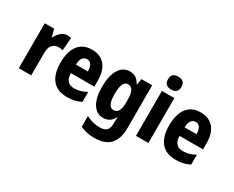

<svg xmlns="http://www.w3.org/2000/svg" viewBox="-131 -1282 2477 2035"><g transform="rotate(30 1107.5 -264.0)"><path d="M332 -560Q355 -560 380 -554L367 -397Q348 -404 317 -404Q270 -404 241 -373Q212 -342 212 -278V0H60V-550H175L198 -460H205Q222 -498 255.5 -529Q289 -560 332 -560Z M636 -559Q738 -559 794.5 -493.5Q851 -428 851 -309V-231H564Q566 -108 672 -108Q713 -108 748.5 -118Q784 -128 823 -150V-29Q753 10 653 10Q534 10 473.5 -62.5Q413 -135 413 -272Q413 -412 471 -485.5Q529 -559 636 -559ZM640 -445Q608 -445 587.5 -419.5Q567 -394 565 -336H711Q711 -388 692.5 -416.5Q674 -445 640 -445Z M1098 -560Q1142 -560 1172 -541Q1202 -522 1225 -480H1232L1244 -550H1375V-26Q1375 103 1313.5 171.5Q1252 240 1120 240Q1021 240 948 203V73Q992 95 1032.5 105Q1073 115 1116 115Q1167 115 1195 91Q1223 67 1223 12V3Q1223 -13 1224.5 -34Q1226 -55 1228 -72H1223Q1201 -30 1170 -10Q1139 10 1094 10Q1014 10 968 -64.5Q922 -139 922 -272Q922 -408 969 -484Q1016 -560 1098 -560ZM1147 -432Q1076 -432 1076 -270Q1076 -117 1149 -117Q1189 -117 1208 -150Q1227 -183 1227 -254V-280Q1227 -360 1208.5 -396Q1190 -432 1147 -432Z M1570 -768Q1609 -768 1630.5 -749Q1652 -730 1652 -689Q1652 -648 1630 -629.5Q1608 -611 1570 -611Q1532 -611 1510 -629.5Q1488 -648 1488 -689Q1488 -731 1509 -749.5Q1530 -768 1570 -768ZM1646 -550V0H1494V-550Z M1966 -559Q2068 -559 2124.5 -493.5Q2181 -428 2181 -309V-231H1894Q1896 -108 2002 -108Q2043 -108 2078.5 -118Q2114 -128 2153 -150V-29Q2083 10 1983 10Q1864 10 1803.5 -62.5Q1743 -135 1743 -272Q1743 -412 1801 -485.5Q1859 -559 1966 -559ZM1970 -445Q1938 -445 1917.5 -419.5Q1897 -394 1895 -336H2041Q2041 -388 2022.5 -416.5Q2004 -445 1970 -445Z"/></g></svg>

Font: Noto Sans Armenian Condensed ExtraBold
Style: Regular
Weight: 800
Width: 3
Designer: Monotype Design Team
Foundry: Monotype Imaging Inc.
Version: Version 2.008; ttfautohint (v1.8.4.7-5d5b)